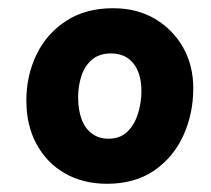

<svg xmlns="http://www.w3.org/2000/svg" viewBox="-20 -908 513 467"><path d="M240.3 -461Q182.4 -461 138.2 -486.2Q94 -511.4 69.1 -557.1Q44.1 -602.8 44.1 -663.4Q44.1 -723.9 68.6 -774.8Q93 -825.8 140.5 -856.9Q188 -888 254.9 -888Q313.1 -888 356.7 -862.3Q400.2 -836.6 425.2 -792.9Q450.1 -749.2 450.1 -693Q450.1 -631.8 426.1 -578.7Q402.1 -525.7 355.1 -493.3Q308 -461 240.3 -461ZM243.7 -570.6Q272.6 -570.6 290.1 -588Q307.7 -605.4 315.8 -632.2Q324 -658.9 324 -685.9Q324 -728.8 304.8 -753.4Q285.6 -778 249.6 -778Q220.9 -778 203.2 -762.4Q185.4 -746.8 177.7 -722.4Q170 -698 170 -671.6Q170 -640.8 178.5 -618Q187 -595.2 203.8 -582.9Q220.6 -570.6 243.7 -570.6Z"/></svg>

Font: Playpen Sans Hebrew
Style: Regular
Weight: 400
Designer: Tom Grace, Laura Meseguer, Veronika Burian, José Scaglione
Foundry: TypeTogether
Version: Version 2.000